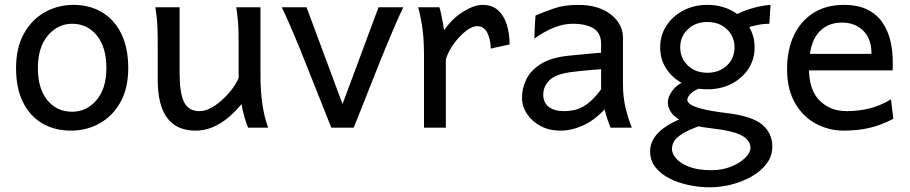

<svg xmlns="http://www.w3.org/2000/svg" viewBox="-20 -528 3763 794"><path d="M46.4 -246.6Q46.4 -330.6 78.9 -388.9Q111.3 -447.3 165.3 -477.5Q219.2 -507.8 283.2 -507.8Q350.6 -507.8 401.6 -477.5Q452.6 -447.3 481.4 -388.9Q510.3 -330.6 510.3 -246.6Q510.3 -162.6 477.8 -105Q445.3 -47.4 391.6 -17.6Q337.9 12.2 273.4 12.2Q206.5 12.2 155.3 -17.6Q104 -47.4 75.2 -105Q46.4 -162.6 46.4 -246.6ZM136.7 -246.6Q136.7 -161.1 176 -113.5Q215.3 -65.9 278.3 -65.9Q337.4 -65.9 378.7 -113.5Q419.9 -161.1 419.9 -246.6Q419.9 -332.5 380.6 -381.1Q341.3 -429.7 278.3 -429.7Q219.2 -429.7 178 -381.1Q136.7 -332.5 136.7 -246.6Z M1088.9 0H1005.9Q999 -17.1 991 -43.7Q982.9 -70.3 979 -97.7Q934.6 -43.9 887.2 -15.9Q839.8 12.2 788.6 12.2Q632.3 12.2 632.3 -197.8Q632.3 -201.2 632.3 -222.2Q632.3 -243.2 632.3 -269.8Q632.3 -296.4 632.3 -317.4Q632.3 -338.4 632.3 -341.8Q632.3 -388.2 630.9 -421.1Q629.4 -454.1 622.6 -498H722.7V-227.1Q722.7 -144 741 -106.2Q759.3 -68.4 805.7 -68.4Q834.5 -68.4 866.9 -90.1Q899.4 -111.8 926.8 -143.6Q954.1 -175.3 966.8 -205.1V-341.8Q966.8 -374 966.3 -397.9Q965.8 -421.9 963.6 -445.1Q961.4 -468.3 957 -498H1057.1V-219.7Q1057.1 -148.9 1065.4 -95Q1073.7 -41 1088.9 0Z M1545.4 -498H1647.9Q1634.3 -470.2 1619.9 -437.3Q1605.5 -404.3 1593 -374.3Q1580.6 -344.2 1572.3 -324.7Q1564.5 -305.7 1549.1 -267.3Q1533.7 -229 1515.6 -183.3Q1497.6 -137.7 1481 -95.9Q1464.4 -54.2 1453.6 -27.1Q1442.9 0 1442.9 0H1350.1Q1350.1 0 1339.8 -25.9Q1329.6 -51.8 1313.5 -92.3Q1297.4 -132.8 1279.3 -178Q1261.2 -223.1 1245.6 -262.7Q1230 -302.2 1220.7 -324.7Q1212.9 -344.7 1200.2 -374.5Q1187.5 -404.3 1173.1 -437.3Q1158.7 -470.2 1145 -498H1247.6L1396.5 -97.7Z M1823.7 0H1733.4V-300.3Q1733.4 -372.1 1725.3 -422.4Q1717.3 -472.7 1709 -498H1796.9Q1800.8 -487.8 1804.4 -469.7Q1808.1 -451.7 1811.5 -433.1Q1814.9 -414.6 1816.4 -402.8Q1852.1 -453.6 1897 -480.7Q1941.9 -507.8 1975.1 -507.8Q2016.1 -507.8 2040.8 -484.6Q2065.4 -461.4 2076.4 -424.3Q2087.4 -387.2 2087.4 -344.2L2009.3 -327.1Q2009.3 -363.8 1995.6 -391.8Q1981.9 -419.9 1953.1 -419.9Q1932.6 -419.9 1906.5 -399.7Q1880.4 -379.4 1857.4 -347.9Q1834.5 -316.4 1823.7 -283.2Z M2297.4 12.2Q2251.5 12.2 2215.6 -6.8Q2179.7 -25.9 2159.2 -57.1Q2138.7 -88.4 2138.7 -124.5Q2138.7 -161.6 2156 -198.7Q2173.3 -235.8 2216.1 -263.2Q2258.8 -290.5 2334 -297.9Q2351.1 -299.8 2378.4 -302.2Q2405.8 -304.7 2430.9 -307.1Q2456.1 -309.6 2465.8 -310.1V-346.7Q2465.8 -391.1 2434.8 -410.4Q2403.8 -429.7 2348.6 -429.7Q2310.1 -429.7 2271.5 -414.3Q2232.9 -398.9 2189.9 -368.7Q2190.4 -379.4 2190.9 -397.9Q2191.4 -416.5 2192.4 -435.1Q2193.4 -453.6 2194.8 -463.9Q2231.9 -480 2273.4 -493.9Q2314.9 -507.8 2370.6 -507.8Q2455.1 -507.8 2505.6 -468.5Q2556.2 -429.2 2556.2 -371.1V-180.7Q2556.2 -127.9 2566.4 -84.5Q2576.7 -41 2592.8 0H2504.9Q2500 -11.7 2492.9 -32Q2485.8 -52.2 2480.5 -75.7Q2437.5 -29.8 2390.1 -8.8Q2342.8 12.2 2297.4 12.2ZM2312 -68.4Q2336.9 -68.4 2361.1 -74.5Q2385.3 -80.6 2410.9 -99.9Q2436.5 -119.1 2465.8 -158.7V-241.7Q2453.6 -241.2 2429.2 -239Q2404.8 -236.8 2379.6 -234.4Q2354.5 -231.9 2338.9 -229.5Q2276.9 -220.7 2251.7 -195.6Q2226.6 -170.4 2226.6 -136.7Q2226.6 -104 2249.3 -86.2Q2272 -68.4 2312 -68.4Z M2814.9 -192.9 2897.9 -170.9Q2855.5 -158.7 2838.9 -143.3Q2822.3 -127.9 2822.3 -114.7Q2822.3 -106 2835.4 -96.4Q2848.6 -86.9 2883.1 -77.9Q2917.5 -68.8 2981 -61Q3089.8 -48.3 3131.8 -12.9Q3173.8 22.5 3173.8 78.1Q3173.8 117.7 3150.4 148.7Q3127 179.7 3088.6 201.7Q3050.3 223.6 3004.9 235.1Q2959.5 246.6 2915 246.6Q2872.6 246.6 2829.1 237.5Q2785.6 228.5 2749.3 210.2Q2712.9 191.9 2690.7 163.8Q2668.5 135.7 2668.5 97.7Q2668.5 15.6 2795.4 -36.6Q2813.5 -34.2 2832.8 -29.8Q2852.1 -25.4 2866 -20.3Q2879.9 -15.1 2880.9 -9.8Q2827.1 8.8 2801 25.6Q2774.9 42.5 2766.8 57.9Q2758.8 73.2 2758.8 87.9Q2758.8 107.4 2776.6 127.9Q2794.4 148.4 2830.8 162.1Q2867.2 175.8 2922.4 175.8Q2966.8 175.8 3003.2 161.1Q3039.6 146.5 3061.5 125Q3083.5 103.5 3083.5 83Q3083.5 53.7 3049.3 33.4Q3015.1 13.2 2919.9 2.4Q2851.1 -5.4 2812.3 -22Q2773.4 -38.6 2757.6 -60.3Q2741.7 -82 2741.7 -105Q2741.7 -127 2760.7 -153.1Q2779.8 -179.2 2814.9 -192.9ZM3166.5 -507.8 3161.6 -429.7Q3106.9 -429.7 3042 -402.8L3010.3 -459Q3043 -480 3086.7 -492.7Q3130.4 -505.4 3166.5 -507.8ZM2710 -332Q2710 -381.8 2735.8 -421.6Q2761.7 -461.4 2805.9 -484.6Q2850.1 -507.8 2905.3 -507.8Q2960.9 -507.8 3005.1 -484.6Q3049.3 -461.4 3075 -421.6Q3100.6 -381.8 3100.6 -332Q3100.6 -282.2 3075 -243.2Q3049.3 -204.1 3005.1 -181.4Q2960.9 -158.7 2905.3 -158.7Q2850.1 -158.7 2805.9 -181.4Q2761.7 -204.1 2735.8 -243.2Q2710 -282.2 2710 -332ZM2793 -332Q2793 -287.1 2824.7 -257.1Q2856.4 -227.1 2905.3 -227.1Q2954.6 -227.1 2986.1 -257.1Q3017.6 -287.1 3017.6 -332Q3017.6 -377 2986.1 -407Q2954.6 -437 2905.3 -437Q2856.4 -437 2824.7 -407Q2793 -377 2793 -332Z M3671.4 -236.8H3308.1V-305.2H3584Q3584 -368.2 3549.6 -401.4Q3515.1 -434.6 3461.9 -434.6Q3397.9 -434.6 3361.6 -389.2Q3325.2 -343.8 3325.2 -246.6Q3325.2 -156.2 3369.4 -112.3Q3413.6 -68.4 3481.4 -68.4Q3528.8 -68.4 3574.5 -79.3Q3620.1 -90.3 3664.6 -117.2L3674.3 -36.6Q3622.6 -9.8 3574.2 1.2Q3525.9 12.2 3469.2 12.2Q3407.2 12.2 3353.8 -16.6Q3300.3 -45.4 3267.6 -102.1Q3234.9 -158.7 3234.9 -241.7Q3234.9 -322.8 3263.4 -382.3Q3292 -441.9 3344.5 -474.9Q3397 -507.8 3469.2 -507.8Q3529.8 -507.8 3569.1 -487.3Q3608.4 -466.8 3630.9 -432.6Q3653.3 -398.4 3662.6 -357.2Q3671.9 -315.9 3671.9 -274.9Q3671.9 -268.6 3671.9 -256.1Q3671.9 -243.7 3671.4 -236.8Z"/></svg>

Font: Kanchenjunga
Style: Regular
Weight: 400
Designer: Becca Hirsbrunner Spalinger
Foundry: SIL International
Version: Version 2.001